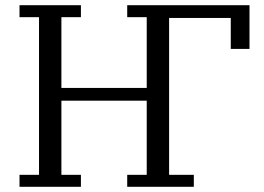

<svg xmlns="http://www.w3.org/2000/svg" viewBox="-20 -718 1014 738"><path d="M55 -46H130V-652H55V-698H291V-652H216V-380H544V-652H469V-698H939V-530H867V-649H630V-46H725V0H469V-46H544V-331H216V-46H291V0H55Z"/></svg>

Font: IBM Plex Serif
Style: Regular
Weight: 400
Designer: Mike Abbink, Paul van der Laan, Pieter van Rosmalen
Foundry: Bold Monday
Version: Version 3.001